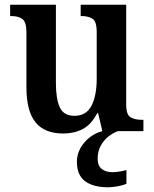

<svg xmlns="http://www.w3.org/2000/svg" viewBox="-20 -556 651 814"><path d="M248 10Q169 10 130.5 -37.5Q92 -85 92 -187V-419Q92 -462 75.5 -475Q59 -488 26 -488H23V-536H217V-204Q217 -137 233.5 -101Q250 -65 296 -65Q346 -65 368 -108Q390 -151 390 -222V-420Q390 -466 371.5 -477Q353 -488 325 -488H322V-536H515V-113Q515 -69 534 -58.5Q553 -48 581 -48H588V0H414L396 -76H392Q367 -28 331 -9Q295 10 248 10ZM439 238Q375 238 340.5 212Q306 186 306 130Q306 98 321.5 71Q337 44 361.5 25.5Q386 7 414 0H480Q460 7 440 22.5Q420 38 407 62Q394 86 394 117Q394 147 411.5 160.5Q429 174 457 174Q482 174 516 165V223Q501 230 477.5 234Q454 238 439 238Z"/></svg>

Font: Noto Serif Myanmar SemiCondensed SemiBold
Style: Regular
Weight: 600
Width: 4
Designer: Ben Mitchell and the Monotype Design Team
Foundry: Monotype Imaging Inc.
Version: Version 2.106; ttfautohint (v1.8.4.7-5d5b)